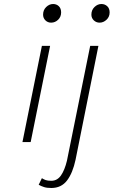

<svg xmlns="http://www.w3.org/2000/svg" viewBox="-20 -709 640 958"><path d="M92 0 189 -480H230L133 0ZM235 -596Q218 -596 206.5 -607.5Q195 -619 195 -636Q195 -659 210.5 -674Q226 -689 245 -689Q262 -689 273.5 -678Q285 -667 285 -647Q285 -625 270 -610.5Q255 -596 235 -596ZM236 229Q214 229 200 224.5Q186 220 173 213L189 180Q198 186 208 189.5Q218 193 236 193Q266 193 284.5 166Q303 139 314 93L430 -480H471L357 88Q343 154 314.5 191.5Q286 229 236 229ZM477 -596Q460 -596 448 -607.5Q436 -619 436 -636Q436 -659 451.5 -674Q467 -689 486 -689Q503 -689 515 -678Q527 -667 527 -647Q527 -625 511.5 -610.5Q496 -596 477 -596Z"/></svg>

Font: Source Code Pro Light
Style: Italic
Weight: 300
Italic angle: -11°
Monospace: yes
Designer: Paul D. Hunt, Teo Tuominen
Foundry: Adobe Systems Incorporated
Version: Version 1.050;PS 1.000;hotconv 16.6.51;makeotf.lib2.5.65220